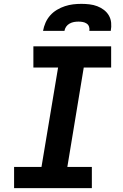

<svg xmlns="http://www.w3.org/2000/svg" viewBox="-20 -975 640 995"><path d="M53 0V-110H195L281 -625H153V-735H556V-625H414L329 -110H456V0ZM203 -815Q207 -837 216 -857.5Q225 -878 240 -895Q255 -912 275 -924Q295 -936 316.5 -943Q338 -950 359 -952.5Q380 -955 402 -955Q423 -955 444 -952.5Q465 -950 483.5 -943Q502 -936 518 -924Q534 -912 544 -895Q554 -878 556 -857Q558 -836 554 -815H443Q445 -826 441.5 -836.5Q438 -847 429 -853Q420 -859 409 -861Q398 -863 387 -863Q375 -863 363.5 -861Q352 -859 341 -853Q330 -847 323 -837Q316 -827 314 -815Z"/></svg>

Font: Iosevka Slab XBdEx
Style: Italic
Weight: 800
Width: 7
Italic angle: -9°
Monospace: yes
Designer: Belleve Invis
Foundry: Belleve Invis
Version: Version 11.1.1; ttfautohint (v1.8.3)